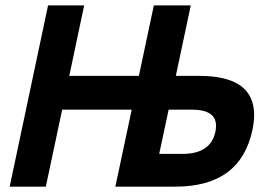

<svg xmlns="http://www.w3.org/2000/svg" viewBox="-20 -696 1019 716"><path d="M546.9 0H412.1L473.1 -287.1H211.9L150.9 0H16.1L159.2 -675.8H293.9L238.3 -413.1H499L555.2 -675.8H689.9ZM634.8 0H410.2L553.7 -675.8H691.4L635.7 -413.1H722.7Q927.7 -413.1 927.7 -267.6Q927.7 -241.7 921.4 -211.4Q876.5 0 634.8 0ZM660.6 -122.1Q765.6 -122.1 783.2 -204.6Q785.6 -216.3 785.6 -226.6Q785.6 -287.1 695.8 -287.1H608.9L573.7 -122.1Z"/></svg>

Font: Cadman
Style: Bold Italic
Weight: 700
Italic angle: -12°
Designer: Paul James MIller
Foundry: High-Logic / Made with FontCreator
Version: Version 2.114;March 28, 2021;FontCreator 13.0.0.2683 64-bit